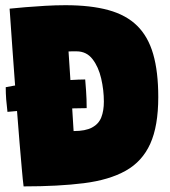

<svg xmlns="http://www.w3.org/2000/svg" viewBox="-20 -682 639 720"><path d="M305 -276.5Q285.5 -276.5 250 -275.5Q214.5 -274.5 171.2 -272.8Q128 -271 85 -268.5Q42 -266 8 -262.5Q5 -286.5 3.2 -309.2Q1.5 -332 1.5 -355Q27 -360.5 67.8 -365.8Q108.5 -371 153.5 -375Q198.5 -379 237.8 -381.5Q277 -384 299.5 -384Q300.5 -372 302.8 -341.2Q305 -310.5 305 -276.5ZM68.5 17Q65.5 -5.5 61.8 -48.8Q58 -92 53.2 -148.2Q48.5 -204.5 43.8 -266.5Q39 -328.5 34.5 -389.8Q30 -451 26.2 -504Q22.5 -557 19.8 -595.5Q17 -634 16 -649.5Q40 -652 75 -655Q110 -658 149.5 -660.2Q189 -662.5 225.5 -662.5Q320 -662.5 386.5 -644.2Q453 -626 494.2 -585.5Q535.5 -545 554.5 -479Q573.5 -413 573.5 -318Q573.5 -209.5 543.5 -143Q513.5 -76.5 451.5 -41.8Q389.5 -7 294.2 5Q199 17 68.5 17ZM256 -190.5Q300.5 -190.5 325.2 -203.8Q350 -217 359.8 -241.8Q369.5 -266.5 369.5 -301Q369.5 -344 359.5 -387.5Q349.5 -431 327 -460.2Q304.5 -489.5 266.5 -489.5Q259 -489.5 250.5 -489.5Q242 -489.5 237 -489Q240 -448 243.2 -394.8Q246.5 -341.5 250 -287.8Q253.5 -234 256 -190.5Z"/></svg>

Font: Grandstander Thin Black
Style: Regular
Weight: 900
Version: Version 1.200